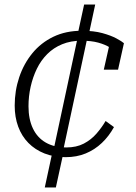

<svg xmlns="http://www.w3.org/2000/svg" viewBox="-20 -683 600 849"><path d="M270 12Q218 12 176.5 -4.5Q135 -21 105.5 -51Q76 -81 60.5 -123Q45 -165 45 -216Q45 -282 65 -341.5Q85 -401 123 -447.5Q161 -494 216 -520.5Q271 -547 342 -547Q395 -547 433 -536.5Q471 -526 495 -513Q519 -500 528 -492L502 -375H439L466 -495Q477 -491 484 -485Q491 -479 494 -471.5Q497 -464 497.5 -457.5Q498 -451 496 -446Q485 -461 465 -473.5Q445 -486 414.5 -494.5Q384 -503 340 -503Q293 -503 255 -487.5Q217 -472 189 -444Q161 -416 143 -379Q125 -342 115.5 -299.5Q106 -257 106 -213Q106 -156 125.5 -115Q145 -74 182.5 -52.5Q220 -31 273 -31Q318 -31 350.5 -48Q383 -65 406.5 -92Q430 -119 447 -148L484 -121Q462 -81 430.5 -51Q399 -21 359 -4.5Q319 12 270 12ZM178 146 211 -7 217 -21 323 -515 322 -525 352 -663H401L372 -528L366 -515L260 -21L261 -10L227 146Z"/></svg>

Font: Roboto Serif ExtraLight
Style: Italic
Weight: 250
Italic angle: -10°
Designer: Greg Gazdowicz
Foundry: Commercial Type
Version: Version 1.008